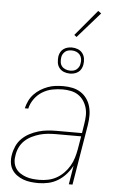

<svg xmlns="http://www.w3.org/2000/svg" viewBox="-63 -993 625 1042"><g transform="rotate(5 250.0 -471.5)"><path d="M187 8Q165 8 144 5.5Q123 3 104 -4Q85 -11 68.5 -23Q52 -35 41.5 -52Q31 -69 28.5 -90.5Q26 -112 30 -133Q34 -157 44.5 -180.5Q55 -204 73.5 -222Q92 -240 115 -252Q138 -264 162 -271Q186 -278 210.5 -280.5Q235 -283 259 -283H399L407 -334Q411 -357 411.5 -379.5Q412 -402 406 -422.5Q400 -443 388 -460.5Q376 -478 358.5 -489.5Q341 -501 319 -505.5Q297 -510 275 -510Q247 -510 218.5 -504.5Q190 -499 164.5 -483.5Q139 -468 121 -443Q103 -418 97 -390H78Q83 -411 92.5 -431Q102 -451 117.5 -467.5Q133 -484 152.5 -496Q172 -508 192.5 -515.5Q213 -523 234 -525.5Q255 -528 276 -528Q302 -528 326 -523Q350 -518 370 -505.5Q390 -493 404 -473.5Q418 -454 424.5 -430.5Q431 -407 431 -382Q431 -357 427 -331L372 0H352L369 -103Q356 -78 336.5 -56Q317 -34 292.5 -19Q268 -4 240.5 2Q213 8 187 8ZM190 -10Q214 -10 238 -15Q262 -20 283.5 -32Q305 -44 323 -62.5Q341 -81 353.5 -102.5Q366 -124 373 -147.5Q380 -171 384 -194L396 -265H259Q237 -265 215 -263Q193 -261 171.5 -255Q150 -249 128.5 -238.5Q107 -228 90 -212Q73 -196 63 -175Q53 -154 50 -132Q46 -113 48.5 -94.5Q51 -76 60.5 -61Q70 -46 85 -36Q100 -26 117 -20Q134 -14 152.5 -12Q171 -10 190 -10ZM305 -599Q288 -599 272.5 -605Q257 -611 247 -624Q237 -637 235 -653.5Q233 -670 235 -687Q237 -699 243 -710Q249 -721 259 -728Q269 -735 280.5 -738Q292 -741 304 -741Q321 -741 336.5 -735Q352 -729 362 -716Q372 -703 374.5 -686.5Q377 -670 374 -653Q372 -641 366 -630Q360 -619 350 -612Q340 -605 328.5 -602Q317 -599 305 -599ZM305 -615Q314 -615 323 -617Q332 -619 339.5 -625Q347 -631 352 -639.5Q357 -648 358 -657Q361 -670 359 -683Q357 -696 349.5 -705.5Q342 -715 330 -720Q318 -725 305 -725Q296 -725 286.5 -723Q277 -721 269.5 -715Q262 -709 257 -700.5Q252 -692 251 -683Q249 -670 250.5 -657Q252 -644 259.5 -634.5Q267 -625 279.5 -620Q292 -615 305 -615ZM324 -800 311 -810 429 -951 446 -939Z"/></g></svg>

Font: Iosevka Thin Oblique
Style: Regular
Weight: 100
Italic angle: -9°
Monospace: yes
Designer: Belleve Invis
Foundry: Belleve Invis
Version: Version 32.5.0; ttfautohint (v1.8.4)